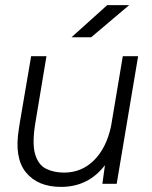

<svg xmlns="http://www.w3.org/2000/svg" viewBox="-20 -720 594 752"><path d="M119 -242Q105 -159 117.5 -116.5Q130 -74 160.5 -59Q191 -44 231 -44Q300 -44 348.5 -92.5Q397 -141 415 -226L461 -500H521L437 0H381L391 -73Q326 12 219 12Q128 12 81.5 -45Q35 -102 54 -216L58 -242L102 -500H162ZM260 -574 400 -700H486L337 -574Z"/></svg>

Font: Figtree Light
Style: Italic
Weight: 300
Italic angle: -9.5°
Foundry: Erik Kennedy
Version: Version 2.001; ttfautohint (v1.8.4.7-5d5b);gftools[0.9.27]